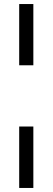

<svg xmlns="http://www.w3.org/2000/svg" viewBox="-20 -714 260 950"><path d="M75 -391V-694H145V-391ZM75 216V-88H145V216Z"/></svg>

Font: Libra Serif Modern
Style: Bold
Weight: 700
Designer: Stefan Peev, Context Ltd
Foundry: Ascender Corporation
Version: Version 1.000